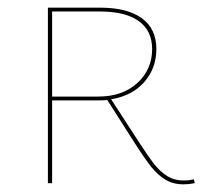

<svg xmlns="http://www.w3.org/2000/svg" viewBox="-20 -478 538 501"><path d="M488 0Q473 3 459 3Q432 3 412 -9Q392 -21 375.5 -41.5Q359 -62 332 -104L260 -217Q252 -216 236 -216H116V0H105V-458H241Q312 -458 350 -430.5Q388 -403 388 -350Q388 -300 356.5 -264Q325 -228 270 -219L342 -108Q368 -68 383 -49Q398 -30 416.5 -18.5Q435 -7 460 -7Q473 -7 486 -10ZM236 -226Q300 -226 338.5 -261.5Q377 -297 377 -350Q377 -398 342 -423Q307 -448 241 -448H116V-226Z"/></svg>

Font: Ysabeau SC Hairline
Style: Regular
Weight: 100
Designer: Christian Thalmann (Catharsis Fonts)
Version: Version 0.003